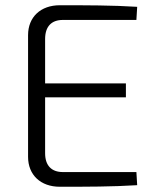

<svg xmlns="http://www.w3.org/2000/svg" viewBox="-20 -711 597 732"><path d="M500 -55H220C176 -55 152 -80 152 -127V-340H460V-393H152V-562C152 -610 176 -635 220 -635H500L503 -685C409 -691 307 -691 208 -691C135 -691 87 -646 87 -577V-113C87 -44 135 1 208 1C307 1 409 1 503 -5Z"/></svg>

Font: SnT
Style: Regular
Weight: 300
Designer: Natanael Gama
Version: Version 1.001;PS 001.001;hotconv 1.0.70;makeotf.lib2.5.58329